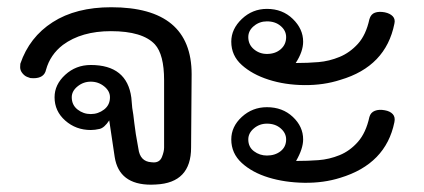

<svg xmlns="http://www.w3.org/2000/svg" viewBox="-20 -502 1160 525"><path d="M393.1 3Q305.4 3 293.6 -72.8L278.7 -172.8Q265.3 -152.5 252.5 -149.5Q239.6 -146.5 228.2 -146.5Q187.6 -146.5 158.4 -172.3Q129.2 -198 129.2 -236.1Q129.2 -270.8 158.4 -297.5Q187.6 -324.3 228.2 -324.3Q327.2 -324.3 339.1 -235.1L341.6 -206.9Q344.6 -190.6 347.3 -165.3Q350 -140.1 358.4 -95.5Q362.9 -60.4 393.6 -58.4L400.5 -57.9Q416.8 -57.9 422.8 -72.8Q428.7 -87.6 428.7 -98.5V-282.7Q428.7 -353 403.5 -380.7Q369.8 -416.8 283.2 -416.8Q203 -416.8 152 -379.2Q117.3 -352.5 105.9 -311.4Q101 -288.1 71.3 -288.1L62.9 -288.6Q60.9 -289.1 54 -291.8Q47 -294.6 41.1 -302Q35.1 -309.4 35.1 -318.3L35.6 -327.7Q60.4 -400.5 124 -441.3Q187.6 -482.2 284.2 -482.2Q504 -482.2 504 -299L502.5 -98.5Q502.5 -2 406.4 2.5ZM228.2 -190.1Q248.5 -190.1 264.6 -202.5Q280.7 -214.9 280.7 -236.1Q280.7 -253 264.9 -265.8Q249 -278.7 228.2 -278.7Q207.9 -278.7 192.1 -265.8Q176.2 -253 176.2 -236.1Q176.2 -214.9 192.1 -202.5Q207.9 -190.1 228.2 -190.1Z M1058.4 -437.1Q1035.1 -320.3 910.9 -283.7Q865.3 -268.8 812.1 -269.3Q758.9 -269.8 714.4 -284.2Q669.8 -298.5 641.1 -324.3Q612.4 -350 612.4 -388.1Q612.4 -422.8 641.3 -450.2Q670.3 -477.7 709.9 -477.7Q752.5 -477.7 780.7 -450.2Q808.9 -422.8 808.9 -388.1Q808.9 -360.9 788.6 -329.7Q821.8 -329.7 851 -332.2Q880.2 -334.7 908.4 -346.3Q936.6 -357.9 958.7 -382.2Q980.7 -406.4 990.1 -449.5Q994.1 -463.4 1005.2 -467.3Q1016.3 -471.3 1032.2 -468.3Q1046.5 -465.3 1054 -457.4Q1061.4 -449.5 1058.4 -437.1ZM1058.4 -167.8Q1035.1 -53.5 910.4 -15.8Q865.3 -1.5 812.1 -2.2Q758.9 -3 714.4 -16.6Q669.8 -30.2 641.1 -56.4Q612.4 -82.7 612.4 -120.8Q612.4 -155.9 641.3 -182.4Q670.3 -208.9 709.9 -208.9Q752.5 -208.9 780.7 -182.4Q808.9 -155.9 808.9 -120.8Q808.9 -95.5 789.6 -61.9Q821.8 -61.9 851 -64.1Q880.2 -66.3 908.4 -77.7Q936.6 -89.1 958.7 -114.1Q980.7 -139.1 990.1 -182.2Q993.6 -194.6 1005 -199Q1016.3 -203.5 1032.2 -200.5Q1046.5 -198 1054 -189.9Q1061.4 -181.7 1058.4 -167.8ZM762.4 -400.5Q762.4 -418.3 747.5 -430.9Q732.7 -443.6 709.9 -443.6Q689.6 -443.6 674.3 -430.9Q658.9 -418.3 658.9 -400.5Q658.9 -380.2 674.3 -367.3Q689.6 -354.5 709.9 -354.5Q732.7 -354.5 747.5 -367.3Q762.4 -380.2 762.4 -400.5ZM762.4 -120.8Q762.4 -138.1 747.5 -151Q732.7 -163.9 709.9 -163.9Q689.6 -163.9 674.3 -151Q658.9 -138.1 658.9 -120.8Q658.9 -100 674.5 -88.4Q690.1 -76.7 709.9 -76.7Q732.2 -76.7 747.3 -88.6Q762.4 -100.5 762.4 -120.8Z"/></svg>

Font: Shan Wanhai
Style: Regular
Weight: 400
Designer: Khon Soe Zaw Thu
Foundry: Shan Unicode
Version: Version 1.00 June 3, 2017, initial release